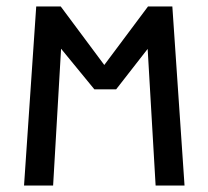

<svg xmlns="http://www.w3.org/2000/svg" viewBox="-20 -571 640 591"><path d="M168 -421 143.5 0H54L91.5 -551H167L301 -371L435.5 -551H510.5L548 0H459L434.5 -420.5L337.5 -296H270.5Z"/></svg>

Font: JuliaMono Medium
Style: Regular
Weight: 500
Monospace: yes
Designer: cormullion
Foundry: corm
Version: Version 0.054; ttfautohint (v1.8.4)